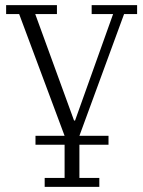

<svg xmlns="http://www.w3.org/2000/svg" viewBox="-20 -532 562 752"><path d="M155 165H233V35H119V0H233L55 -477H4V-512H203V-477H118L270 -60H274L423 -477H339V-512H517V-477H466L291 0H405V35H291V165H369V200H155Z"/></svg>

Font: IBM Plex Serif Light
Style: Regular
Weight: 300
Designer: Mike Abbink, Paul van der Laan, Pieter van Rosmalen
Foundry: Bold Monday
Version: Version 3.001